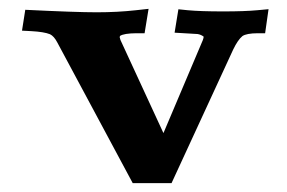

<svg xmlns="http://www.w3.org/2000/svg" viewBox="-20 -409 657 439"><path d="M513.2 -295.8C520.2 -310.4 527.2 -320.6 534.3 -326.5C540.4 -330.7 552.1 -332.9 569.2 -333H586.2L594 -388L569.3 -385.7C549.2 -383.8 523 -382.9 490.7 -382.9C455.6 -382.9 428.5 -383.8 409.4 -385.6L387.9 -387.8L379.2 -334.3C406.5 -332.9 424 -331.8 431.7 -331.2C436.7 -330.4 441.4 -328.5 445.7 -325.2C445.6 -323.1 444.9 -320.5 443.8 -317.4L353.7 -104.7L255.4 -317.6C254.6 -319.9 254 -322.1 253.6 -324.2C253.6 -324.5 253.9 -325.4 254.5 -326.9C260.3 -330.8 272.6 -332.8 291.3 -333H310.6L319.7 -388.8L290.7 -385.6C263 -382.5 233.1 -380.9 201.1 -380.9C169.1 -380.9 114.6 -382.8 37.8 -386.6L30.3 -338.9L51.5 -337.8C71 -336.7 85.3 -334.4 94.4 -330.7C100.5 -327.7 106 -321.5 110.9 -312.1L283.5 9.8H372.2Z"/></svg>

Font: Bentham
Style: Bold
Weight: 700
Version: Version 002.001